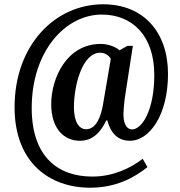

<svg xmlns="http://www.w3.org/2000/svg" viewBox="-20 -734 841 896"><path d="M401 142C519 142 604 97 668 46L646 7C592 49 510 90 411 90C248 90 128 -5 128 -230C128 -496 286 -666 455 -666C597 -666 700 -568 700 -384C700 -218 642 -130 596 -130C579 -130 556 -145 556 -201C556 -216 559 -248 562 -274L600 -520H574L538 -499C522 -514 487 -529 450 -529C291 -529 219 -369 219 -248C219 -133 279 -77 353 -77C415 -77 451 -120 476 -172H481C499 -104 537 -77 587 -77C676 -77 764 -195 764 -389C764 -583 651 -714 461 -714C238 -714 48 -525 48 -233C48 23 209 142 401 142ZM382 -131C349 -131 325 -164 325 -235C325 -328 361 -488 448 -488C468 -488 489 -476 497 -459L461 -248C452 -193 430 -131 382 -131Z"/></svg>

Font: Noto Serif Bengali Condensed
Style: Bold
Weight: 700
Width: 3
Designer: Juan Bruce, Universal Thirst, Indian Type Foundry and the Monotype Design Team.
Foundry: Monotype Imaging Inc.
Version: Version 2.003